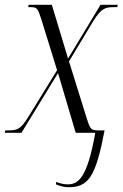

<svg xmlns="http://www.w3.org/2000/svg" viewBox="-29 -556 515 804"><path d="M258 228C343 228 372 182 409 -10H382C351 -10 348 -17 334 -61L260 -299L363 -470C395 -521 413 -526 446 -526H462L464 -536H392L256 -311L188 -536H91L89 -526H101C127 -526 130 -519 145 -472L210 -262L88 -64C58 -16 44 -10 6 -10H-7L-9 0H61L214 -250L288 0H370C336 192 298 216 254 216C238 216 223 212 206 206L205 216C223 223 238 228 258 228Z"/></svg>

Font: Noto Serif Display Condensed Light
Style: Italic
Weight: 300
Width: 3
Italic angle: -12°
Designer: Monotype Design Team
Foundry: Monotype Imaging Inc.
Version: Version 2.009